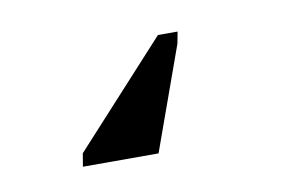

<svg xmlns="http://www.w3.org/2000/svg" viewBox="-34 7 402 260"><g transform="rotate(-10 166.5 137.0)"><path d="M221 58 218 74 167 216H63L66 198L194 58Z"/></g></svg>

Font: Libra Serif Modern
Style: Italic
Weight: 400
Italic angle: -12°
Designer: Stefan Peev, Context Ltd
Foundry: Stefan Peev, Context Ltd
Version: Version 1.000